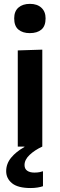

<svg xmlns="http://www.w3.org/2000/svg" viewBox="-20 -759 312 994"><path d="M72 0V-498L199 -502V0ZM134 -587.5Q97.5 -587.5 75.5 -605.8Q53.5 -624 53.5 -664Q53.5 -700.5 75.5 -719.8Q97.5 -739 135 -739Q172.5 -739 194.2 -719Q216 -699 216 -664Q216 -624 194.2 -605.8Q172.5 -587.5 134 -587.5ZM138.5 214.5Q73 214.5 42.5 189.8Q12 165 12 127Q12 88.5 37.8 57.2Q63.5 26 106.5 2V-23.5L173 -30L198.5 0Q159 18.5 133 43.2Q107 68 107 95.5Q107 115 120.8 124.8Q134.5 134.5 158 134.5Q173.5 134.5 184.8 132.2Q196 130 202.5 127.5V205Q191.5 209 174.2 211.8Q157 214.5 138.5 214.5Z"/></svg>

Font: Commissioner SemiBold
Style: Regular
Weight: 600
Designer: Kostas Bartsokas
Foundry: Kostas Bartsokas
Version: Version 1.000; ttfautohint (v1.8.3)